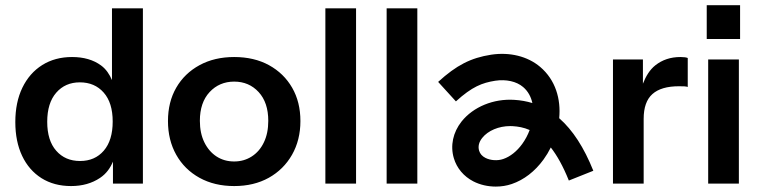

<svg xmlns="http://www.w3.org/2000/svg" viewBox="-20 -699 2876 727"><path d="M404 -667.4V-395.8C394.6 -417.5 382 -437 362.5 -451.3C333.6 -472.5 297 -483.1 252.8 -483.1C209.8 -483.1 172.1 -472.9 139.9 -452.7C107.6 -432.4 82.6 -403.8 64.7 -366.9C46.9 -330 38 -286.7 38 -236.9C38 -187.8 46.6 -145.1 63.8 -108.8C81 -72.5 105.5 -44.4 137.1 -24.4C168.8 -4.5 206.1 5.5 249.1 5.5C291.5 5.5 328.1 -4.8 358.8 -25.4C382.6 -41.3 397.5 -62.7 407.7 -87V-3.7H521.1V-667.4ZM373.1 -128.6C350.7 -102.5 320.7 -89.4 283.2 -89.4C245.7 -89.4 215.6 -102.3 192.9 -128.2C170.1 -154 158.8 -190.5 158.8 -237.9C158.8 -285.2 170.1 -321.9 192.9 -348C215.6 -374.1 245.4 -387.2 282.3 -387.2C319.8 -387.2 349.9 -374.3 372.6 -348.5C395.4 -322.7 406.7 -286.1 406.7 -238.8C406.7 -191.5 395.5 -154.7 373.1 -128.6Z M1086.2 -366.9C1065.3 -403.2 1036.1 -431.6 998.6 -452.2C961.1 -472.8 917.1 -483.1 866.7 -483.1C817 -483.1 773.2 -472.8 735.4 -452.2C697.6 -431.6 668.2 -403.2 647.3 -366.9C626.4 -330.7 616 -288.6 616 -240.6C616 -192.7 626.4 -150.1 647.3 -112.9C668.2 -75.8 697.6 -46.7 735.4 -25.8C773.2 -4.9 817 5.5 866.7 5.5C916.5 5.5 960.2 -4.9 997.7 -25.8C1035.1 -46.7 1064.5 -75.8 1085.7 -112.9C1106.9 -150.1 1117.5 -192.7 1117.5 -240.6C1117.5 -288.6 1107.1 -330.7 1086.2 -366.9ZM979.2 -160C968.2 -136.9 952.8 -119.1 933.1 -106.5C913.5 -93.9 891.3 -87.6 866.7 -87.6C841.6 -87.6 819.3 -93.9 799.9 -106.5C780.6 -119.1 765.2 -136.9 753.8 -160C742.5 -183 736.8 -210.2 736.8 -241.5C736.8 -287.6 749.1 -323.9 773.6 -350.3C798.2 -376.7 829.3 -390 866.7 -390C904.2 -390 935.1 -376.7 959.4 -350.3C983.7 -323.9 995.8 -287.6 995.8 -241.5C995.8 -210.2 990.3 -183 979.2 -160Z M1328.2 -3.7V-667.4H1212V-3.7Z M1560.2 -3.7V-667.4H1444V-3.7Z M2097.4 -251.5C2104.2 -323.7 2083.8 -396.1 2025.3 -445.7C1977.7 -486 1910.2 -502.5 1839.7 -491.9C1762.6 -479.9 1708.3 -452 1639 -388.9L1706.3 -315.1C1767.4 -370.8 1805.7 -385.5 1855.2 -393.3C1896.4 -399.5 1935.7 -390.9 1960.7 -369.5C1979.5 -353.6 1990.7 -332.4 1995.8 -308.8C1974.1 -315.4 1951.4 -319.5 1927.6 -320.9C1848.6 -326.1 1771.8 -294.2 1727.7 -238.9C1695.1 -197.8 1684.4 -147.3 1698.4 -100.1C1709.6 -62.2 1735.9 -31.1 1772.2 -12.3C1797.6 0.8 1827.5 7.5 1857.2 7.5C1878 7.5 1898.7 4.3 1917.9 -2.3C1963.9 -18 2005.4 -50 2038 -94.9C2048.4 -109.2 2057.6 -124.5 2065.6 -140.6C2088.8 -110.9 2111.8 -70.5 2133.9 -15.4L2226.6 -52.4C2191.3 -140.6 2148.5 -206.7 2097.4 -251.4ZM1957.2 -153.7C1937.1 -126 1911.7 -105.8 1885.6 -97C1864.3 -89.5 1837.1 -91.4 1818 -101.2C1805.5 -107.6 1797.7 -116.6 1794.1 -128.5C1789.4 -144.7 1793.3 -161 1805.9 -176.8C1827.9 -204.5 1868.7 -221.6 1911.8 -221.6C1915 -221.6 1918.3 -221.5 1921.5 -221.3C1941.3 -220.1 1962.9 -216.6 1985.5 -206.7C1978.4 -187.7 1968.8 -169.6 1957.2 -153.7Z M2556.4 -483.1C2519.5 -483.1 2487.8 -472.6 2461.4 -451.7C2440.4 -435.1 2425.7 -410.8 2414.4 -382.1V-473.9H2301V-3.7H2417.2V-248.9C2417.2 -291.9 2428.3 -323.3 2450.4 -342.9C2472.5 -362.6 2506 -372.4 2550.9 -372.4C2558.9 -372.4 2565.7 -372.3 2571.2 -372C2576.7 -371.7 2581 -370.9 2584.1 -369.7V-479.4C2578.6 -481.8 2569.4 -483.1 2556.5 -483.1Z M2782.3 -551.3V-679.4H2656V-551.3ZM2777.7 -3.7V-473.9H2661.5V-3.7Z"/></svg>

Font: Diatome Awesome Semibold
Style: Regular
Weight: 400
Designer: 15.100.17
Foundry: 15.100.17
Version: Version 1.005;Fontself Maker 3.5.8